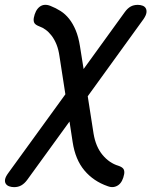

<svg xmlns="http://www.w3.org/2000/svg" viewBox="-65 -580 685 790"><path d="M526 -502 296 -184 320 -30Q329 24 357 57.5Q385 91 422 102Q437 107 442.5 114.5Q448 122 446 136Q443 152 437 163.5Q431 175 422 181.5Q413 188 402 189.5Q391 191 378 186Q320 166 282.5 121.5Q245 77 234 5L221 -80L47 160Q36 175 23 182.5Q10 190 -7 190Q-18 190 -27.5 186.5Q-37 183 -41.5 175.5Q-46 168 -44 157.5Q-42 147 -31 132L204 -192L180 -347Q176 -376 167.5 -397Q159 -418 147.5 -433Q136 -448 123 -457.5Q110 -467 98 -471Q82 -477 77 -484.5Q72 -492 74 -506Q77 -522 83 -533.5Q89 -545 98 -552Q107 -559 118 -560Q129 -561 142 -556Q165 -547 184.5 -534.5Q204 -522 219.5 -502.5Q235 -483 246.5 -455.5Q258 -428 264 -390L279 -296L449 -531Q460 -546 472.5 -553Q485 -560 502 -560Q513 -560 522 -556.5Q531 -553 535 -545.5Q539 -538 537.5 -527.5Q536 -517 526 -502Z"/></svg>

Font: Maple Mono NL
Style: Italic
Weight: 400
Italic angle: -10°
Monospace: yes
Designer: subframe7536
Version: Version 7.000